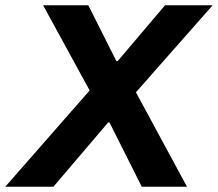

<svg xmlns="http://www.w3.org/2000/svg" viewBox="-56 -706 824 726"><path d="M-36 0 283 -364 107 -686H278L384 -475H389L568 -686H748L458 -357L651 0H480L358 -243H353L146 0Z"/></svg>

Font: Archivo SemiBold
Style: Bold Italic
Weight: 700
Italic angle: -10°
Version: Version 2.001